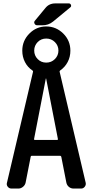

<svg xmlns="http://www.w3.org/2000/svg" viewBox="-20 -1095 540 1115"><path d="M300.8 -1075.2H379.9Q388.7 -1075.2 392.1 -1066.4Q395.5 -1057.6 387.7 -1051.8L288.1 -969.7Q260.7 -947.3 224.6 -948.2H196.3Q185.5 -948.2 180.7 -957.5Q175.8 -966.8 182.6 -974.6L243.2 -1047.9Q264.6 -1075.2 300.8 -1075.2ZM298.8 -850.6Q278.3 -871.1 248.5 -871.1Q218.8 -871.1 198.7 -850.6Q178.7 -830.1 178.7 -801.3Q178.7 -772.5 198.7 -752Q218.8 -731.4 248.5 -731.4Q278.3 -731.4 298.8 -752Q319.3 -772.5 319.3 -801.3Q319.3 -830.1 298.8 -850.6ZM312.5 -282.2Q316.4 -282.2 316.4 -287.1L248 -638.7Q248 -639.6 247.1 -639.6Q246.1 -639.6 246.1 -638.7L177.7 -287.1Q177.7 -282.2 181.6 -282.2ZM46.9 0Q33.2 0 24.9 -10.7Q16.6 -21.5 20.5 -34.2L171.9 -678.7Q172.9 -681.6 168.9 -685.5Q140.6 -704.1 125 -734.4Q109.4 -764.6 109.4 -800.8Q109.4 -858.4 150.4 -899.9Q191.4 -941.4 248.5 -941.4Q305.7 -941.4 347.2 -900.4Q388.7 -859.4 388.7 -800.8Q388.7 -764.6 373 -734.9Q357.4 -705.1 329.1 -685.5Q325.2 -681.6 326.2 -678.7L477.5 -34.2Q480.5 -21.5 472.2 -10.7Q463.9 0 451.2 0H407.2Q391.6 0 379.9 -9.8Q368.2 -19.5 365.2 -35.2L335.9 -184.6Q334 -189.5 330.1 -190.4H164.1Q159.2 -190.4 158.2 -184.6L128.9 -35.2Q126 -20.5 113.8 -10.3Q101.6 0 86.9 0Z"/></svg>

Font: Rounded-L Mgen+ 1m medium
Style: Regular
Weight: 500
Designer: [Source Han Sans]
Ryoko NISHIZUKA  (kana & ideographs); Paul D. Hunt (Latin, Greek & Cyrillic); Wenlong ZHANG  (bopomofo
Version: Version 1.059.20150602